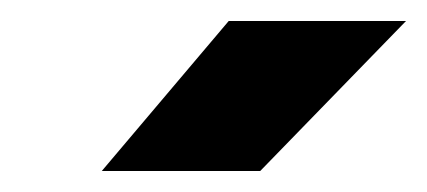

<svg xmlns="http://www.w3.org/2000/svg" viewBox="-20 -720 407 183"><path d="M77 -557H228L367 -700H198Z"/></svg>

Font: Unageo
Style: ExtraBold-Italic
Weight: 800
Designer: Richard Sepsi
Foundry: Richard Sepsi
Version: Version 2.000